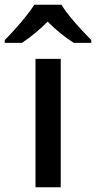

<svg xmlns="http://www.w3.org/2000/svg" viewBox="-66 -786 403 806"><path d="M189 0H83V-539H189ZM192 -766Q205 -744 227.5 -716.5Q250 -689 274.5 -662.5Q299 -636 317 -618V-606H244Q218 -622 189.5 -645Q161 -668 134 -695Q107 -668 79.5 -645.5Q52 -623 26 -606H-46V-618Q-27 -637 -3.5 -663Q20 -689 42 -716.5Q64 -744 78 -766Z"/></svg>

Font: Noto Sans Armenian Medium
Style: Regular
Weight: 500
Designer: Monotype Design Team
Foundry: Monotype Imaging Inc.
Version: Version 2.007